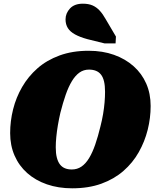

<svg xmlns="http://www.w3.org/2000/svg" viewBox="-20 -1003 858 1040"><path d="M371 17Q296 17 234 -4.5Q172 -26 127.5 -65.5Q83 -105 59 -160Q35 -215 35 -282Q35 -347 51 -411Q67 -475 100 -532Q133 -589 183 -633Q233 -677 302.5 -702.5Q372 -728 460 -728Q536 -728 597.5 -706Q659 -684 703.5 -644.5Q748 -605 772 -550.5Q796 -496 796 -429Q796 -364 780 -300Q764 -236 731.5 -178.5Q699 -121 648.5 -77Q598 -33 529 -8Q460 17 371 17ZM462 -626Q433 -626 410.5 -610Q388 -594 369.5 -563.5Q351 -533 336 -490Q321 -447 307 -392Q299 -357 293.5 -324.5Q288 -292 285 -261.5Q282 -231 282 -205Q282 -172 288 -149Q294 -126 305 -112Q316 -98 332 -91.5Q348 -85 369 -85Q398 -85 421 -100.5Q444 -116 462.5 -146.5Q481 -177 496 -220.5Q511 -264 524 -318Q533 -353 538.5 -386Q544 -419 546.5 -449Q549 -479 549 -506Q549 -539 543.5 -562Q538 -585 527 -599Q516 -613 499.5 -619.5Q483 -626 462 -626ZM546 -768H606L608 -805L552 -900Q537 -927 520 -945.5Q503 -964 481.5 -973.5Q460 -983 429 -983Q383 -983 359 -957Q335 -931 335 -898Q335 -871 347.5 -851Q360 -831 386.5 -816.5Q413 -802 453 -791Z"/></svg>

Font: Roboto Serif Black
Style: Italic
Weight: 900
Italic angle: -10°
Version: Version 1.008